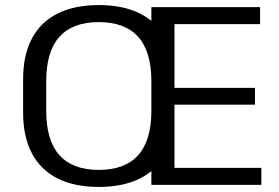

<svg xmlns="http://www.w3.org/2000/svg" viewBox="-20 -728 1097 756"><path d="M369 8Q273 8 206.5 -25.5Q140 -59 105.5 -124.5Q71 -190 71 -284V-416Q71 -511 105.5 -576Q140 -641 206.5 -674.5Q273 -708 369 -708Q465 -708 531.5 -674.5Q598 -641 632.5 -576Q667 -511 667 -416V-284Q667 -190 632.5 -124.5Q598 -59 531.5 -25.5Q465 8 369 8ZM369 -59Q472 -59 524 -117Q576 -175 576 -292V-408Q576 -525 524 -583Q472 -641 369 -641Q266 -641 214 -583Q162 -525 162 -408V-292Q162 -175 214 -117Q266 -59 369 -59ZM646 -67H1009V0H576V-700H1004V-633H646L667 -685V-347L646 -382H984V-316H646L667 -351V-15Z"/></svg>

Font: Pathway Extreme 72pt Medium
Style: Regular
Weight: 500
Designer: Eduardo Rodriguez Tunni
Foundry: Eduardo Rodriguez Tunni
Version: Version 1.001;gftools[0.9.26]